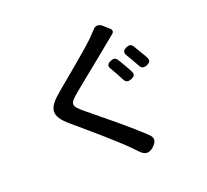

<svg xmlns="http://www.w3.org/2000/svg" viewBox="-138 -953 1256 1165"><g transform="rotate(-20 490.0 -370.5)"><path d="M678 -496C667 -514 657 -532 647 -547C636 -563 623 -564 605 -556C581 -546 574 -533 588 -511C596 -498 604 -484 612 -469C620 -453 629 -438 636 -424C647 -403 661 -400 683 -409C706 -419 713 -430 702 -452C695 -466 686 -481 678 -496ZM794 -542C784 -559 774 -576 765 -591C754 -607 741 -609 723 -601C698 -590 692 -575 707 -553C714 -541 721 -529 729 -516C738 -500 746 -485 754 -471C765 -450 780 -447 801 -456C824 -466 830 -479 818 -501C811 -514 803 -528 794 -542ZM519 -186C451 -243 386 -295 345 -329C286 -379 286 -392 342 -440C412 -499 548 -606 613 -661C627 -672 646 -688 666 -704C680 -714 681 -728 668 -740L643 -762L632 -772C611 -791 587 -789 571 -769C559 -756 545 -742 533 -729C466 -664 324 -550 250 -487C157 -410 147 -363 242 -283C332 -207 479 -81 544 -15C555 -3 567 8 578 20C606 50 634 52 664 24C694 -4 698 -27 668 -55C623 -97 571 -143 519 -186Z"/></g></svg>

Font: GenSenRounded2 TW M
Style: Regular
Weight: 500
Version: Version 2.100;PS 2.1;hotconv 16.6.51;makeotf.lib2.5.65220 DE